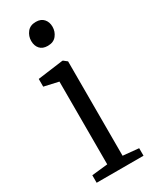

<svg xmlns="http://www.w3.org/2000/svg" viewBox="-200 -823 700 873"><g transform="rotate(-30 150.0 -386.0)"><path d="M30.5 0V-39.5L114 -48.5V-483L38.5 -500V-540.5L170 -558H175L194 -543V-47.5L276.5 -39.5V0ZM149.5 -650Q123 -650 109 -665.8Q95 -681.5 95 -707Q95 -732 110.5 -752Q126 -772 156 -772H157Q183 -772 197.2 -756Q211.5 -740 211.5 -715Q211.5 -689.5 196 -669.8Q180.5 -650 150.5 -650Z"/></g></svg>

Font: Merriweather 36pt Light
Style: Regular
Weight: 300
Designer: Eben Sorkin
Foundry: Eben Sorkin
Version: Version 2.100